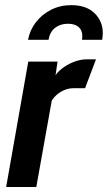

<svg xmlns="http://www.w3.org/2000/svg" viewBox="-20 -744 429 764"><path d="M4.5 0 92.5 -499H209L187 -349.5L124.5 0ZM180 -332.5 196 -435.5Q203.5 -452.5 224 -469.2Q244.5 -486 271.8 -497Q299 -508 326.5 -508H362L318.5 -393H272.5Q252.5 -393 234 -384.8Q215.5 -376.5 201.5 -362.8Q187.5 -349 180 -332.5ZM263.5 -723.5Q323.5 -723.5 356.2 -691.5Q389 -659.5 389 -612.5Q389 -605 388.2 -598.2Q387.5 -591.5 386.5 -585.5H306.5Q307 -589.5 307.2 -593.2Q307.5 -597 307.5 -601Q307.5 -624 292.5 -636.8Q277.5 -649.5 250 -649.5Q220.5 -649.5 199.5 -633.5Q178.5 -617.5 173 -585.5H91.5Q98.5 -623.5 122.2 -654.8Q146 -686 182.5 -704.8Q219 -723.5 263.5 -723.5Z"/></svg>

Font: Cabin
Style: Bold Italic
Weight: 700
Width: 4
Italic angle: -10°
Designer: Pablo Impallari
Foundry: Pablo Impallari. http://www.impallari.com Igino Marini. http://www.ikern.com
Version: Version 3.001